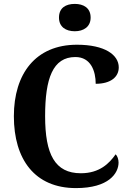

<svg xmlns="http://www.w3.org/2000/svg" viewBox="-20 -953 666 983"><path d="M363 -793C407 -793 444 -815 444 -863C444 -913 407 -933 363 -933C317 -933 282 -913 282 -863C282 -815 317 -793 363 -793ZM369 10C537 10 587 -66 587 -121C587 -137 581 -155 572 -163C540 -117 490 -66 394 -66C261 -66 211 -163 211 -358C211 -551 250 -661 366 -661C445 -661 470 -589 470 -524C547 -524 588 -559 588 -608C588 -672 517 -724 374 -724C162 -724 51 -575 51 -358C51 -137 158 10 369 10Z"/></svg>

Font: Noto Serif Hebrew SemiCondensed
Style: Bold
Weight: 700
Width: 4
Designer: Monotype Design Team
Foundry: Monotype Imaging Inc.
Version: Version 2.004